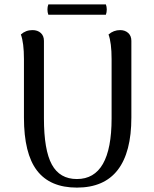

<svg xmlns="http://www.w3.org/2000/svg" viewBox="-20 -841 701 874"><path d="M578 -306Q578 -148 516 -67.5Q454 13 330 13Q208 13 148.5 -64.5Q89 -142 89 -306V-572Q89 -646 75 -684Q97 -704 128 -704Q151 -704 165.5 -691Q180 -678 180 -655V-302Q180 -158 216 -92Q252 -26 330 -26Q488 -26 488 -302V-572Q488 -646 474 -684Q497 -704 527 -704Q549 -704 563.5 -691Q578 -678 578 -655ZM462 -821Q466 -810 466 -798Q466 -785 462 -774H200Q196 -785 196 -798Q196 -810 200 -821Z"/></svg>

Font: Arima Madurai Medium
Style: Regular
Weight: 500
Designer: Joana Correia and Natanael Gama
Foundry: NDISCOVER
Version: Version 1.020